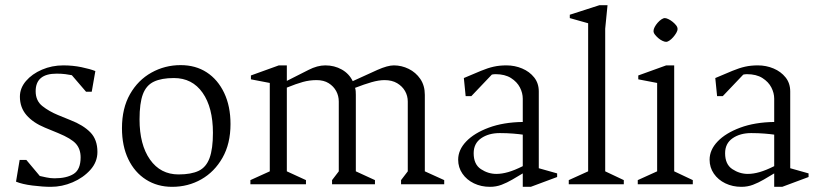

<svg xmlns="http://www.w3.org/2000/svg" viewBox="-20 -713 3174 743"><path d="M177 10Q146 10 106 5Q66 0 42 -10L56 -94H82L134 -32Q143 -30 159 -26.5Q175 -23 191 -23Q238 -23 265 -40Q292 -57 292 -104Q292 -136 274 -156.5Q256 -177 205 -198L154 -219Q108 -238 82.5 -267.5Q57 -297 57 -339Q57 -372 80.5 -399.5Q104 -427 142.5 -443.5Q181 -460 225 -460Q262 -460 295.5 -453Q329 -446 349 -438L335 -358H313L258 -422Q248 -424 233.5 -426Q219 -428 199 -428Q118 -428 118 -360Q118 -323 144 -302.5Q170 -282 204 -268L253 -248Q302 -229 329.5 -201Q357 -173 357 -125Q357 -86 329.5 -55.5Q302 -25 261 -7.5Q220 10 177 10Z M646 10Q589 10 545 -18Q501 -46 476.5 -97Q452 -148 452 -217Q452 -294 483 -348.5Q514 -403 566 -432Q618 -461 679 -461Q737 -461 780 -433Q823 -405 847.5 -353.5Q872 -302 872 -233Q872 -157 841 -102.5Q810 -48 759 -19Q708 10 646 10ZM671 -38Q720 -38 749 -52Q778 -66 791 -101.5Q804 -137 804 -199Q804 -297 764 -354Q724 -411 653 -411Q605 -411 575.5 -397Q546 -383 533 -348.5Q520 -314 520 -251Q520 -153 560.5 -95.5Q601 -38 671 -38Z M949 0V-16L1024 -50V-392L951 -406V-421L1059 -460H1090V-400Q1140 -425 1174 -442.5Q1208 -460 1239 -460Q1274 -460 1302.5 -444Q1331 -428 1345 -399Q1401 -425 1440.5 -442.5Q1480 -460 1504 -460Q1534 -460 1561.5 -446.5Q1589 -433 1606.5 -407.5Q1624 -382 1624 -346V-50L1699 -16V0H1532V-16L1558 -50V-320Q1558 -342 1547.5 -360.5Q1537 -379 1517 -391Q1497 -403 1468 -403Q1446 -403 1418 -395Q1390 -387 1354 -373Q1356 -367 1356.5 -360.5Q1357 -354 1357 -346V-50L1431 -16V0H1265V-16L1291 -50V-320Q1291 -342 1281 -360.5Q1271 -379 1252 -391Q1233 -403 1205 -403Q1178 -403 1152.5 -396Q1127 -389 1090 -374V-50L1164 -16V0Z M1876 10Q1842 10 1814 -3.5Q1786 -17 1769.5 -41Q1753 -65 1753 -95Q1753 -133 1784 -165.5Q1815 -198 1871.5 -219Q1928 -240 2003 -241V-331Q2003 -353 1992 -374.5Q1981 -396 1957.5 -411Q1934 -426 1897 -426Q1896 -426 1890.5 -425.5Q1885 -425 1883 -424L1804 -341H1782L1775 -411Q1815 -428 1841.5 -439Q1868 -450 1890.5 -455Q1913 -460 1940 -460Q1972 -460 2000.5 -448Q2029 -436 2047 -413.5Q2065 -391 2065 -359V-62L2136 -42V-28L2034 10H2003V-42Q1983 -30 1962.5 -18Q1942 -6 1921 2Q1900 10 1876 10ZM1901 -40Q1922 -40 1946.5 -47Q1971 -54 2003 -70V-192Q1990 -194 1966 -196Q1942 -198 1914 -198Q1871 -198 1842 -178Q1813 -158 1813 -120Q1813 -77 1841 -58.5Q1869 -40 1901 -40Z M2181 0V-16L2256 -50V-623L2185 -643V-656L2300 -693H2331L2322 -602V-50L2394 -16V0Z M2448 0V-16L2523 -50V-392L2450 -406V-421L2558 -460H2589V-50L2661 -16V0ZM2558 -551Q2552 -551 2543.5 -555Q2535 -559 2527.5 -565.5Q2520 -572 2514.5 -579Q2509 -586 2509 -593Q2509 -600 2513.5 -608.5Q2518 -617 2525 -625Q2532 -633 2539.5 -638Q2547 -643 2553 -643Q2558 -643 2566.5 -639Q2575 -635 2583 -628.5Q2591 -622 2596.5 -615Q2602 -608 2602 -601Q2602 -594 2597 -585.5Q2592 -577 2585 -569Q2578 -561 2570.5 -556Q2563 -551 2558 -551Z M2849 10Q2815 10 2787 -3.5Q2759 -17 2742.5 -41Q2726 -65 2726 -95Q2726 -133 2757 -165.5Q2788 -198 2844.5 -219Q2901 -240 2976 -241V-331Q2976 -353 2965 -374.5Q2954 -396 2930.5 -411Q2907 -426 2870 -426Q2869 -426 2863.5 -425.5Q2858 -425 2856 -424L2777 -341H2755L2748 -411Q2788 -428 2814.5 -439Q2841 -450 2863.5 -455Q2886 -460 2913 -460Q2945 -460 2973.5 -448Q3002 -436 3020 -413.5Q3038 -391 3038 -359V-62L3109 -42V-28L3007 10H2976V-42Q2956 -30 2935.5 -18Q2915 -6 2894 2Q2873 10 2849 10ZM2874 -40Q2895 -40 2919.5 -47Q2944 -54 2976 -70V-192Q2963 -194 2939 -196Q2915 -198 2887 -198Q2844 -198 2815 -178Q2786 -158 2786 -120Q2786 -77 2814 -58.5Q2842 -40 2874 -40Z"/></svg>

Font: Ancizar Serif Light
Style: Regular
Weight: 300
Designer: Cesar Puertas, Viviana Monsalve, Julian Moncada, Julian Prieto, Jose Castro, Felipe Aragon, Mariel Hernandez, Sara Alarc
Version: Version 8.100